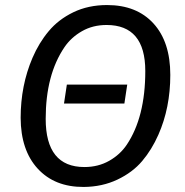

<svg xmlns="http://www.w3.org/2000/svg" viewBox="-20 -721 726 753"><path d="M467.8 -314.9H231L242.2 -389.2H479ZM397.9 -623Q343.8 -623 301.3 -598.6Q258.8 -574.2 232.9 -536.1Q159.2 -427.7 159.2 -254.9Q159.2 -65.9 311 -65.9Q365.2 -65.9 408.2 -90.3Q451.2 -114.7 477.1 -153.3Q549.8 -261.7 549.8 -442.4Q549.8 -623 397.9 -623ZM399.9 -701.2Q516.1 -701.2 582 -628.9Q647.9 -556.6 647.9 -427.2Q647.9 -298.3 601.1 -192.4Q575.2 -133.8 537.6 -89.4Q500 -44.9 440.4 -16.6Q380.9 11.7 308.1 12.2Q194.3 12.7 127.9 -59.6Q61.5 -131.8 61 -258.8Q61 -385.7 107.4 -494.1Q132.8 -553.2 170.9 -598.6Q209 -644.5 267.6 -672.9Q326.2 -701.2 399.9 -701.2Z"/></svg>

Font: FiraSans-Italic
Style: Italic
Weight: 400
Italic angle: -8°
Designer: Carrois Corporate & Edenspiekermann AG
Foundry: Carrois Corporate GbR & Edenspiekermann AG
Version: Version 3.106;PS 003.106;hotconv 1.0.70;makeotf.lib2.5.58329